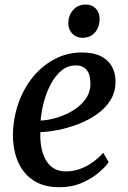

<svg xmlns="http://www.w3.org/2000/svg" viewBox="-20 -794 549 825"><path d="M447 -97.5Q433.5 -77 403.8 -51.8Q374 -26.5 331.2 -8Q288.5 10.5 235 10.5Q180.5 10.5 142 -8.5Q103.5 -27.5 80 -59.5Q56.5 -91.5 46 -131.2Q35.5 -171 35.5 -212.5Q36.5 -285.5 59 -350Q81.5 -414.5 121.8 -463.5Q162 -512.5 215.5 -540.5Q269 -568.5 331.5 -568.5Q381.5 -568.5 413.2 -552.5Q445 -536.5 460.5 -508.8Q476 -481 476.5 -446.5Q477 -399.5 454.5 -363.5Q432 -327.5 395 -302Q358 -276.5 314.2 -260Q270.5 -243.5 228 -235.2Q185.5 -227 153.5 -226.5Q152 -194 157.2 -163.8Q162.5 -133.5 175.2 -109.5Q188 -85.5 209.8 -71.5Q231.5 -57.5 262 -57.5Q294 -57.5 322.8 -67.8Q351.5 -78 377 -96Q402.5 -114 423.5 -137.5ZM306.5 -513Q271 -513 244 -490.5Q217 -468 198 -432Q179 -396 168.2 -354.8Q157.5 -313.5 154.5 -276Q180.5 -277 210.2 -284.5Q240 -292 268 -305.2Q296 -318.5 319.2 -337.8Q342.5 -357 356 -382Q369.5 -407 368.5 -437.5Q368 -475 351.8 -494Q335.5 -513 306.5 -513ZM334 -631.5Q308 -631.5 290.5 -649.8Q273 -668 273.5 -696.5Q274.5 -730 295.2 -752.2Q316 -774.5 348 -774.5Q375.5 -774.5 392 -756.8Q408.5 -739 408 -712.5Q408 -677 387.8 -654.2Q367.5 -631.5 334 -631.5Z"/></svg>

Font: Merriweather 20pt Medium
Style: Italic
Weight: 500
Italic angle: -7.8°
Version: Version 2.101